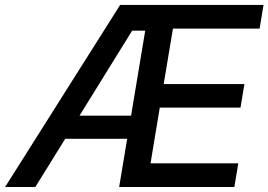

<svg xmlns="http://www.w3.org/2000/svg" viewBox="-41 -747 1072 767"><path d="M996.1 -632.8 1011.7 -727.3H438.9L-20.6 0H100.1L219.5 -192.5H467L435 0H895.2L910.9 -94.5H560.4L597.3 -317.1H919.7L935.4 -411.2H612.9L649.9 -632.8ZM276.6 -284.8 486.9 -624.6H539.1L482.6 -284.8Z"/></svg>

Font: TID UI Medium
Style: Italic
Weight: 500
Italic angle: -9.39999°
Designer: The TID Project Authors
Foundry: Bakken & Bæck
Version: Version 1.001;hotconv 1.0.109;makeotfexe 2.5.65596